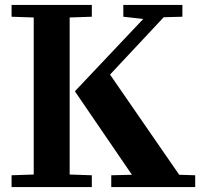

<svg xmlns="http://www.w3.org/2000/svg" viewBox="-20 -760 813 780"><path d="M27 -48 117 -51V-689L27 -692V-740H353V-692L263 -689V-51L353 -48V0H27ZM285 -390 562 -683 481 -692V-740H721V-692L645 -690L427 -457L708 -50L773 -48V0H432V-48L516 -50L285 -388Z"/></svg>

Font: Minipax
Style: Bold
Weight: 600
Designer: Raphaël Ronot, Igor Stepanchenko (Cyrillic)
Foundry: steppetype
Version: Version 1.002